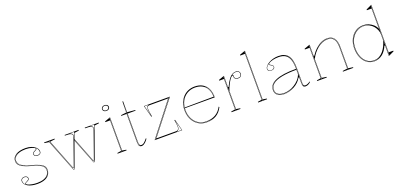

<svg xmlns="http://www.w3.org/2000/svg" viewBox="14 -1710 5600 2690"><g transform="rotate(-20 2814.0 -365.0)"><path d="M259 15Q215 15 178.5 7Q142 -1 115.5 -16Q89 -31 74.5 -51.5Q60 -72 60 -97Q60 -111 67.5 -121.5Q75 -132 87 -137.5Q99 -143 112 -143Q125 -143 137 -138.5Q149 -134 156.5 -126Q164 -118 164 -105Q164 -93 157 -83.5Q150 -74 137 -69Q118 -61 111 -55.5Q104 -50 104 -43Q104 -34 125.5 -24Q147 -14 182.5 -7Q218 0 259 0Q317 0 357.5 -15Q398 -30 420 -58Q442 -86 442 -125Q442 -154 424.5 -175.5Q407 -197 367 -215.5Q327 -234 257 -252Q187 -271 145.5 -292Q104 -313 86.5 -337.5Q69 -362 69 -392Q69 -448 121.5 -481.5Q174 -515 267 -515Q316 -515 356.5 -500Q397 -485 421.5 -459Q446 -433 446 -398Q446 -384 438.5 -375Q431 -366 419 -361.5Q407 -357 394 -357Q384 -357 375 -359.5Q366 -362 358.5 -366.5Q351 -371 346.5 -378.5Q342 -386 342 -395Q342 -420 374 -434Q390 -441 396 -446Q402 -451 402 -457Q402 -464 390 -471.5Q378 -479 358 -485.5Q338 -492 314.5 -496Q291 -500 267 -500Q209 -500 168 -486.5Q127 -473 105 -448.5Q83 -424 83 -392Q83 -366 99.5 -343Q116 -320 154.5 -301Q193 -282 259 -264Q333 -244 376 -224.5Q419 -205 437.5 -181.5Q456 -158 456 -125Q456 -92 442.5 -66Q429 -40 404 -22Q379 -4 342.5 5.5Q306 15 259 15ZM132 -14Q113 -24 104.5 -30.5Q96 -37 96 -44Q96 -52 106 -59Q116 -66 129 -72Q144 -79 150.5 -87Q157 -95 157 -105Q157 -121 143.5 -128.5Q130 -136 112 -136Q100 -136 90 -131.5Q80 -127 73.5 -118Q67 -109 67 -97Q67 -69 83.5 -48.5Q100 -28 132 -14ZM374 -14Q399 -25 416 -41Q433 -57 442 -78Q451 -99 451 -125Q451 -156 433 -178.5Q415 -201 373 -220.5Q331 -240 258 -260Q207 -274 172.5 -288.5Q138 -303 117.5 -319.5Q97 -336 87.5 -354Q78 -372 78 -392Q78 -422 97 -448Q116 -474 156 -490Q114 -476 94 -449.5Q74 -423 74 -392Q74 -364 91.5 -340.5Q109 -317 149 -296Q189 -275 258 -256Q329 -237 370.5 -218Q412 -199 429.5 -177Q447 -155 447 -125Q447 -87 428 -59Q409 -31 374 -14ZM394 -364Q406 -364 416.5 -367.5Q427 -371 433 -378.5Q439 -386 439 -398Q439 -410 433.5 -426.5Q428 -443 414 -459.5Q400 -476 374 -486Q394 -476 402 -469.5Q410 -463 410 -456Q410 -448 400.5 -441Q391 -434 377 -428Q362 -421 355.5 -413.5Q349 -406 349 -395Q349 -385 355.5 -378Q362 -371 372 -367.5Q382 -364 394 -364Z M953 -409 1102 -27H1111L1256 -437Q1257 -439 1257.5 -442.5Q1258 -446 1258 -449Q1258 -461 1252.5 -468.5Q1247 -476 1234 -481Q1221 -486 1199.5 -488Q1178 -490 1147 -490V-500H1355V-490L1286 -480L1113 0H1098L945 -389ZM798 0 609 -480 541 -490V-500H697V-490L625 -481L802 -27H811L956 -437Q957 -439 957.5 -442.5Q958 -446 958 -449Q958 -461 952.5 -468.5Q947 -476 934 -481Q921 -486 899.5 -488Q878 -490 847 -490V-500H1055V-490L986 -480L813 0ZM801 -5H809L815 -22H799L614 -495H609ZM915 -495Q931 -492 942 -486Q953 -480 958.5 -471Q964 -462 964 -449Q964 -444 962 -436.5Q960 -429 957 -420L986 -495ZM950 -390 1101 -5H1109L1115 -22H1099L952 -397ZM1215 -495Q1231 -492 1242 -486Q1253 -480 1258.5 -471Q1264 -462 1264 -449Q1264 -444 1262 -436.5Q1260 -429 1257 -420L1286 -495Z M1514 -616Q1499 -616 1487.5 -621.5Q1476 -627 1469.5 -636.5Q1463 -646 1463 -658Q1463 -671 1469.5 -680.5Q1476 -690 1487.5 -695.5Q1499 -701 1514 -701Q1529 -701 1540.5 -695.5Q1552 -690 1558.5 -680.5Q1565 -671 1565 -658Q1565 -646 1558.5 -636.5Q1552 -627 1540.5 -621.5Q1529 -616 1514 -616ZM1455 0V-10L1515 -20V-474H1445V-485L1529 -515V-20L1589 -10V0ZM1520 -5H1524V-507L1520 -505ZM1514 -625Q1526 -625 1535 -629.5Q1544 -634 1549 -641.5Q1554 -649 1554 -658Q1554 -668 1549 -675.5Q1544 -683 1535 -687.5Q1526 -692 1514 -692Q1502 -692 1492.5 -687.5Q1483 -683 1477.5 -675.5Q1472 -668 1472 -658Q1472 -649 1477.5 -641.5Q1483 -634 1492.5 -629.5Q1502 -625 1514 -625Z M1810 15Q1785 15 1774.5 -3Q1764 -21 1764 -61V-480H1684V-490L1765 -500L1768 -664H1778V-500L1897 -490V-480H1778V-61Q1778 -28 1785.5 -14Q1793 0 1810 0Q1834 0 1855.5 -19Q1877 -38 1899 -66L1907 -60Q1899 -48 1888.5 -35Q1878 -22 1865 -10.5Q1852 1 1838 8Q1824 15 1810 15ZM1810 7Q1789 6 1781 -10Q1773 -26 1773 -61V-640L1769 -490V-61Q1769 -50 1769.5 -40Q1770 -30 1772 -21.5Q1774 -13 1778.5 -6.5Q1783 0 1790 3Q1794 5 1799 6Q1804 7 1810 7Z M2007 0 2385 -485H2100Q2084 -485 2074.5 -470Q2065 -455 2073 -405L2086 -326H2076L2029 -500H2417L2038 -15H2336Q2356 -15 2368 -33.5Q2380 -52 2372 -108L2363 -170H2373L2418 0ZM2080 -331 2068 -404Q2062 -439 2065.5 -458Q2069 -477 2078.5 -485Q2088 -493 2100 -495H2036ZM2018 -5H2024L2406 -495H2400ZM2336 -5H2412L2369 -165L2377 -109Q2385 -50 2372 -29.5Q2359 -9 2336 -5Z M2788 -515Q2857 -515 2905.5 -486.5Q2954 -458 2979.5 -404.5Q3005 -351 3005 -276H2557V-286L2991 -290Q2991 -355 2966.5 -402Q2942 -449 2897 -474.5Q2852 -500 2788 -500Q2721 -500 2668.5 -468Q2616 -436 2586.5 -379Q2557 -322 2557 -248Q2557 -193 2573.5 -147.5Q2590 -102 2619.5 -69Q2649 -36 2690 -18Q2731 0 2780 0Q2820 0 2854.5 -8.5Q2889 -17 2917.5 -33.5Q2946 -50 2969.5 -75.5Q2993 -101 3011 -135L3018 -125Q3000 -90 2976.5 -63.5Q2953 -37 2923.5 -19.5Q2894 -2 2858 6.5Q2822 15 2780 15Q2728 15 2684.5 -4.5Q2641 -24 2609.5 -59Q2578 -94 2560.5 -142Q2543 -190 2543 -248Q2543 -307 2561 -355.5Q2579 -404 2611.5 -440Q2644 -476 2689 -495.5Q2734 -515 2788 -515ZM2548 -248Q2548 -173 2577.5 -114.5Q2607 -56 2659 -23Q2711 10 2780 10Q2813 10 2842 4Q2871 -2 2891 -12Q2872 -3 2843.5 1.5Q2815 6 2780 6Q2730 6 2688 -12.5Q2646 -31 2615.5 -65Q2585 -99 2568.5 -145.5Q2552 -192 2552 -248Q2552 -325 2583 -385Q2614 -445 2668 -476Q2631 -455 2604 -421Q2577 -387 2562.5 -343.5Q2548 -300 2548 -248ZM2997 -281H3001Q3001 -331 2989 -368.5Q2977 -406 2956.5 -432.5Q2936 -459 2908 -476Q2947 -448 2972 -401Q2997 -354 2997 -281Z M3153 0V-10L3213 -20V-474H3143V-485L3227 -515V-352L3235 -344Q3252 -380 3267.5 -407.5Q3283 -435 3298 -454Q3324 -487 3349.5 -501Q3375 -515 3403 -515Q3421 -515 3433.5 -508.5Q3446 -502 3453 -490Q3460 -478 3460 -461Q3460 -449 3454 -438Q3448 -427 3436 -420Q3424 -413 3405 -413Q3389 -413 3376 -418Q3363 -423 3355.5 -432.5Q3348 -442 3348 -453Q3348 -457 3348.5 -459.5Q3349 -462 3349 -465Q3349 -468 3349 -470Q3349 -477 3343 -477Q3330 -477 3313.5 -457.5Q3297 -438 3280 -408Q3265 -383 3251 -351.5Q3237 -320 3227 -287V-20L3287 -10V0ZM3222 -508 3218 -506V-5H3222ZM3403 -508Q3387 -508 3372.5 -503.5Q3358 -499 3344 -490Q3350 -486 3353 -481Q3356 -476 3356 -470Q3356 -468 3356 -465Q3356 -462 3355.5 -459Q3355 -456 3355 -453Q3355 -439 3368.5 -429.5Q3382 -420 3405 -420Q3431 -420 3442 -432.5Q3453 -445 3453 -461Q3453 -484 3440 -496Q3427 -508 3403 -508Z M3624 -20 3684 -10V0H3550V-10L3610 -20V-704H3540V-715L3624 -745ZM3615 -5H3619V-737L3615 -735Z M4036 -515Q4087 -515 4122.5 -500Q4158 -485 4181 -454Q4204 -423 4214.5 -375Q4225 -327 4225 -262V-37Q4225 -17 4234.5 -8.5Q4244 0 4257 0Q4274 0 4293.5 -9Q4313 -18 4330 -31V-20Q4319 -9 4306 -1Q4293 7 4279.5 11Q4266 15 4253 15Q4231 15 4221 0.5Q4211 -14 4211 -43Q4211 -76 4211 -91.5Q4211 -107 4211 -114.5Q4211 -122 4211 -130L4201 -136Q4182 -100 4152 -72Q4122 -44 4085.5 -24.5Q4049 -5 4010.5 5Q3972 15 3937 15Q3901 15 3871 4.5Q3841 -6 3822.5 -29.5Q3804 -53 3804 -91Q3804 -176 3905 -219Q4006 -262 4211 -262Q4211 -344 4193.5 -396.5Q4176 -449 4137.5 -474.5Q4099 -500 4036 -500Q3990 -500 3954 -491.5Q3918 -483 3898 -472Q3878 -461 3878 -451Q3878 -447 3884 -442.5Q3890 -438 3906 -430Q3931 -417 3931 -395Q3931 -376 3915 -366.5Q3899 -357 3879 -357Q3860 -357 3843.5 -367Q3827 -377 3827 -398Q3827 -419 3844.5 -439.5Q3862 -460 3891.5 -477.5Q3921 -495 3958.5 -505Q3996 -515 4036 -515ZM4211 -248Q4080 -248 3992.5 -230.5Q3905 -213 3861.5 -178.5Q3818 -144 3818 -91Q3818 -58 3834 -38Q3850 -18 3877 -9Q3904 0 3937 0Q3974 0 4015 -11.5Q4056 -23 4094.5 -46.5Q4133 -70 4164 -104Q4195 -138 4211 -183ZM3937 11Q3978 11 4018 -1.5Q4058 -14 4092 -36Q4054 -15 4013.5 -4Q3973 7 3937 7Q3898 7 3870 -4.5Q3842 -16 3827.5 -38Q3813 -60 3813 -91Q3813 -157 3880 -198Q3947 -239 4071 -249Q3944 -239 3876.5 -198Q3809 -157 3809 -91Q3809 -58 3824 -35.5Q3839 -13 3868 -1Q3897 11 3937 11ZM4083 -504Q4109 -499 4130 -488.5Q4151 -478 4167 -459Q4192 -430 4204 -380.5Q4216 -331 4216 -262V-37Q4216 -28 4218 -20.5Q4220 -13 4224 -7.5Q4228 -2 4234 2Q4236 4 4239 5.5Q4242 7 4246 8Q4231 1 4225.5 -9Q4220 -19 4220 -37V-262Q4220 -332 4207.5 -381Q4195 -430 4169 -460Q4158 -472 4145 -481Q4132 -490 4116.5 -495.5Q4101 -501 4083 -504ZM3879 -362Q3899 -362 3912.5 -372Q3926 -382 3926 -395Q3926 -409 3916 -416.5Q3906 -424 3894 -430Q3887 -433 3879.5 -438Q3872 -443 3872 -451Q3872 -457 3877 -462Q3863 -453 3853 -442Q3843 -431 3837.5 -420Q3832 -409 3832 -398Q3832 -383 3845.5 -372.5Q3859 -362 3879 -362Z M4969 -10V0H4815V-10L4885 -20V-338Q4885 -420 4855 -460Q4825 -500 4763 -500Q4727 -500 4690 -485.5Q4653 -471 4618.5 -444Q4584 -417 4554.5 -380.5Q4525 -344 4504 -300V-20L4574 -10V0H4430V-10L4490 -20V-474H4420V-485L4504 -515V-350L4512 -344Q4548 -399 4589 -437Q4630 -475 4674.5 -495Q4719 -515 4763 -515Q4797 -515 4822.5 -504Q4848 -493 4865 -471Q4882 -449 4890.5 -416Q4899 -383 4899 -338V-20ZM4495 -5H4499V-507L4495 -505ZM4890 -5H4894V-338Q4894 -397 4879.5 -435Q4865 -473 4836 -491.5Q4807 -510 4763 -510Q4717 -510 4669.5 -487Q4622 -464 4575 -413Q4622 -461 4670 -483.5Q4718 -506 4763 -506Q4828 -506 4859 -464Q4890 -422 4890 -338Z M5280 15Q5220 15 5173.5 -18.5Q5127 -52 5100.5 -112Q5074 -172 5074 -249Q5074 -327 5103.5 -387Q5133 -447 5184.5 -481Q5236 -515 5303 -515Q5341 -515 5379 -500Q5417 -485 5448 -457Q5479 -429 5494 -389V-694H5424V-705L5508 -745V-35H5578V-25L5494 15V-138L5486 -146Q5471 -110 5450.5 -80Q5430 -50 5404 -29Q5378 -8 5347 3.5Q5316 15 5280 15ZM5280 10Q5313 10 5341 -1.5Q5369 -13 5391 -29Q5363 -10 5337.5 -2Q5312 6 5280 6Q5221 6 5176.5 -26.5Q5132 -59 5107.5 -117Q5083 -175 5083 -249Q5083 -324 5111 -381.5Q5139 -439 5189 -471.5Q5239 -504 5303 -504Q5319 -504 5333.5 -502.5Q5348 -501 5359 -498Q5334 -508 5303 -508Q5254 -508 5213 -489Q5172 -470 5142 -435.5Q5112 -401 5095.5 -353.5Q5079 -306 5079 -249Q5079 -173 5104.5 -114.5Q5130 -56 5175 -23Q5220 10 5280 10ZM5280 0Q5325 0 5360 -19.5Q5395 -39 5421.5 -71.5Q5448 -104 5466 -142.5Q5484 -181 5494 -220V-310Q5494 -340 5481 -373.5Q5468 -407 5443.5 -435.5Q5419 -464 5383.5 -482Q5348 -500 5303 -500Q5242 -500 5193.5 -467.5Q5145 -435 5117 -378.5Q5089 -322 5089 -249Q5089 -177 5112.5 -120.5Q5136 -64 5179 -32Q5222 0 5280 0ZM5499 7 5503 5V-737L5499 -735Z"/></g></svg>

Font: Kalnia Glaze Thin
Style: Regular
Weight: 100
Version: Version 1.110